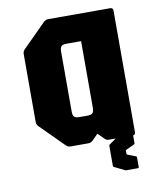

<svg xmlns="http://www.w3.org/2000/svg" viewBox="-79 -613 680 817"><g transform="rotate(-10 261.0 -204.5)"><path d="M185 0Q173.5 0 165 -8.5L65 -108.5Q56.5 -116.5 56.5 -128.5V-421.5Q56.5 -433.5 65 -441.5L165 -541.5Q173.5 -550 185 -550H452.5Q465 -550 465 -537.5V-12.5Q465 0 452.5 0H348.5Q342 0 338.8 -2.5Q335.5 -5 331.5 -8.5L306.5 -33.5L281.5 -8.5Q273.5 0 261.5 0ZM243.5 -116.5H278.5Q294.5 -116.5 300.5 -123Q306.5 -129.5 306.5 -146V-433.5H243.5Q227 -433.5 221 -427Q215 -420.5 215 -404V-146Q215 -129.5 221 -123Q227 -116.5 243.5 -116.5ZM401 141Q397.5 141 396 140L350 117.5Q347.5 116 347.5 112.5V26Q347.5 22 350 21L396 -11.5Q397.5 -12.5 401 -12.5H451Q455 -12.5 455 -8.5V33.5Q455 36 452 38.5L416 55Q413.5 56.5 413.5 59V71.5Q413.5 74.5 416 76L452 90Q455 91 455 95V136.5Q455 141 451 141Z"/></g></svg>

Font: Jaro
Style: Regular
Weight: 400
Designer: Agyei Archer, Celine Hurka, Mirko Velimirović
Version: Version 1.000